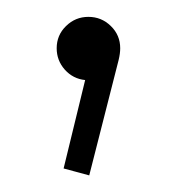

<svg xmlns="http://www.w3.org/2000/svg" viewBox="-20 -90 212 230"><path d="M47.9 -32.2Q47.9 -47.9 59.1 -58.8Q70.3 -69.8 85.9 -69.8Q101.6 -69.8 112.8 -58.8Q124 -47.9 124 -32.2Q124 -25.9 122.1 -18.1L86.9 120.1L56.2 111.8L82 5.9Q67.4 4.4 57.6 -6.6Q47.9 -17.6 47.9 -32.2Z"/></svg>

Font: Gawaa
Style: Regular
Weight: 400
Designer: T. Christopher White
Version: Version 1.0